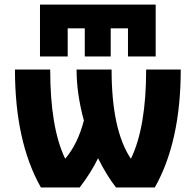

<svg xmlns="http://www.w3.org/2000/svg" viewBox="-20 -826 861 846"><path d="M45.9 -519.5H201.2Q201.2 -264.6 266.6 -127.9H268.6Q323.2 -193.4 349.6 -294.9Q317.4 -413.1 317.4 -519.5H471.7Q471.7 -254.9 555.7 -127.9H557.6Q624 -266.6 624 -519.5H776.4Q776.4 -202.1 662.1 0H491.2Q449.2 -53.7 412.1 -128.9Q380.9 -64.5 331.1 0H160.2Q45.9 -202.1 45.9 -519.5ZM156.2 -577.1V-805.7H666V-577.1H543.9V-701.2H467.8V-577.1H353.5V-701.2H278.3V-577.1Z"/></svg>

Font: GenEi M Gothic v2 Heavy
Style: Regular
Weight: 800
Version: Version 2.0